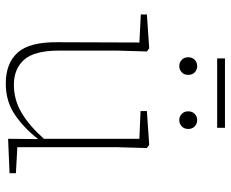

<svg xmlns="http://www.w3.org/2000/svg" viewBox="-87 -698 798 664"><g transform="rotate(90 312.0 -366.0)"><path d="M269 13Q199 13 162 -28Q125 -69 126 -166L127 -449L30 -454V-475L147 -483L158 -475L155 -371V-171Q155 -86 186.5 -50.5Q218 -15 273 -15Q326 -15 371.5 -42.5Q417 -70 460 -119V-449L364 -453V-475L481 -483L492 -475L489 -371V-27L579 -22V0L460 5L461 -99Q424 -51 377.5 -19Q331 13 269 13ZM209 -587Q196 -587 187 -595.5Q178 -604 178 -618Q178 -632 187 -640.5Q196 -649 209 -649Q221 -649 230 -640.5Q239 -632 239 -618Q239 -604 230 -595.5Q221 -587 209 -587ZM395 -587Q383 -587 374 -595.5Q365 -604 365 -618Q365 -632 374 -640.5Q383 -649 395 -649Q408 -649 417 -640.5Q426 -632 426 -618Q426 -604 417 -595.5Q408 -587 395 -587ZM182 -718V-745H422V-718Z"/></g></svg>

Font: Source Serif 4 SmText ExtraLight
Style: Regular
Weight: 200
Designer: Frank Grießhammer
Foundry: Adobe
Version: Version 4.005;hotconv 1.1.0;makeotfexe 2.6.0